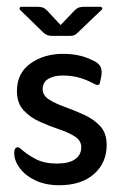

<svg xmlns="http://www.w3.org/2000/svg" viewBox="-20 -536 357 567"><path d="M159 -462 200 -505Q207 -512 213.5 -514Q220 -516 229 -516H276Q280 -516 281.5 -512.5Q283 -509 280 -507L210 -440Q205 -435 200 -432.5Q195 -430 186 -430H133Q118 -430 108 -440L39 -507Q37 -509 38 -512.5Q39 -516 43 -516H90Q99 -516 105.5 -514Q112 -512 119 -505ZM259 -288Q235 -301 213 -307Q191 -313 165 -313Q139 -313 122.5 -303Q106 -293 106 -273Q106 -254 125 -242Q144 -230 172 -220Q200 -210 228.5 -197Q257 -184 276 -163.5Q295 -143 295 -108Q295 -55 257.5 -22Q220 11 155 11Q114 11 84 -3.5Q54 -18 38 -40Q22 -62 22 -84Q22 -101 33 -101Q37 -101 42 -96Q61 -79 86 -66Q111 -53 148 -53Q184 -53 202 -66Q220 -79 220 -101Q220 -121 201 -133Q182 -145 153.5 -154.5Q125 -164 96.5 -177Q68 -190 49 -211Q30 -232 30 -267Q30 -320 70 -348.5Q110 -377 166 -377Q215 -377 251 -359Q271 -351 277 -338.5Q283 -326 278 -305L275 -292Q274 -285 268 -285Q266 -285 263.5 -286Q261 -287 259 -288Z"/></svg>

Font: Zain
Style: Regular
Weight: 400
Designer: Zain,Boutros
Foundry: Mobile Telecommunications Company (Zain), 2024
Version: Version 1.51; ttfautohint (v1.8.4)